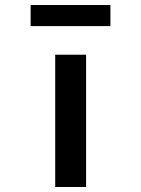

<svg xmlns="http://www.w3.org/2000/svg" viewBox="-20 -745 563 765"><path d="M200 0V-527H323V0ZM102 -641V-725H420V-641Z"/></svg>

Font: Lexend Zetta Medium
Style: Regular
Weight: 500
Designer: Bonnie Shaver-Troup, Thomas Jockin
Foundry: Lexend
Version: Version 1.007